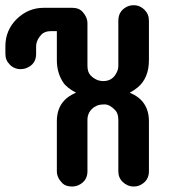

<svg xmlns="http://www.w3.org/2000/svg" viewBox="-52 -693 654 723"><path d="M162.1 -236.3Q162.1 -314.5 234.4 -343.8Q198.2 -363.3 185.5 -383.3Q162.1 -418.9 162.1 -466.8V-575.7H139.6Q116.2 -575.7 104 -563Q84 -541.5 84 -517.6V-489.7Q84 -451.7 48.3 -437Q37.6 -432.6 25.6 -432.6Q13.7 -432.6 3.2 -437Q-7.3 -441.4 -14.6 -449.2Q-31.7 -465.8 -31.7 -489.7V-519Q-31.7 -579.1 10.7 -621.1Q54.2 -663.6 112.8 -663.6H219.2Q243.7 -663.6 255.9 -651.4Q277.3 -629.9 277.3 -605V-445.3Q277.3 -420.9 289.6 -408.7Q310.5 -387.7 336.9 -387.7Q373.5 -387.7 388.7 -422.9Q393.6 -433.1 393.6 -445.3V-614.7Q393.6 -653.3 428.7 -668.9Q439 -673.3 451.4 -673.3Q463.9 -673.3 474.1 -668.7Q484.4 -664.1 492.2 -656.2Q508.8 -639.6 508.8 -614.7V-466.8Q508.8 -398.4 465.8 -363.3Q452.6 -352.5 436.5 -343.8Q508.8 -314.5 508.8 -236.3V-47.9Q508.8 -11.2 474.1 4.9Q463.9 9.3 451.4 9.3Q439 9.3 428.5 4.6Q418 0 410.2 -7.8Q393.6 -23.4 393.6 -47.9V-241.7Q393.6 -265.6 381.8 -278.3Q360.8 -299.8 342.5 -299.8Q324.2 -299.8 313.5 -295.4Q302.7 -291 294.9 -283.2Q277.3 -266.6 277.3 -241.7V-47.9Q277.3 -10.7 242.2 4.9Q231.4 9.3 219.2 9.3Q195.3 9.3 183.1 -2.9Q162.1 -23.9 162.1 -47.9Z"/></svg>

Font: Supermercado
Style: Regular
Weight: 400
Designer: James Grieshaber
Foundry: James Grieshaber
Version: Version 1.002